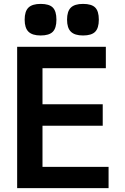

<svg xmlns="http://www.w3.org/2000/svg" viewBox="-20 -965 640 985"><path d="M68 -725H523V-615H198V-430H507V-320H198V-109H537V0H68ZM106.5 -864Q106.5 -907 126 -926Q145.5 -945 188.5 -945Q232.5 -945 251 -926.2Q269.5 -907.5 269.5 -864Q269.5 -821 250.8 -802Q232 -783 188.5 -783Q146 -783 126.2 -802.2Q106.5 -821.5 106.5 -864ZM324 -864Q324 -907 343.5 -926Q363 -945 406 -945Q450 -945 468.5 -926.2Q487 -907.5 487 -864Q487 -821 468.2 -802Q449.5 -783 406 -783Q363.5 -783 343.8 -802.2Q324 -821.5 324 -864Z"/></svg>

Font: JuliaMono
Style: Bold
Weight: 700
Monospace: yes
Designer: cormullion
Foundry: corm
Version: Version 0.055; ttfautohint (v1.8.4)